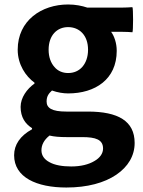

<svg xmlns="http://www.w3.org/2000/svg" viewBox="-20 -594 637 857"><path d="M499 186C552 150 581 101 581 44C581 -54 507 -96 372 -96H276C211 -96 188 -112 188 -141C188 -165 198 -177 212 -190C237 -181 263 -177 284 -177C405 -177 501 -240 501 -367C501 -402 490 -433 476 -452H524C541 -452 560 -451 571 -450C575 -452 575 -560 571 -562C555 -561 539 -560 521 -560H470H370C346 -568 317 -574 284 -574C166 -574 59 -503 59 -372C59 -306 95 -253 134 -225V-221C100 -197 72 -158 72 -117C72 -70 93 -41 123 -22V-17C70 12 43 52 43 99C43 198 144 243 276 243C370 243 446 222 499 186ZM223 -295C207 -313 197 -339 197 -372C197 -437 235 -473 284 -473C334 -473 373 -437 373 -372C373 -339 363 -313 347 -295C331 -277 309 -268 284 -268C260 -268 238 -277 223 -295ZM201 130C178 118 165 100 165 77C165 53 176 31 201 11C222 16 245 18 278 18H347C407 18 440 29 440 69C440 91 426 111 401 125C376 140 341 149 298 149C258 149 224 143 201 130Z"/></svg>

Font: GenSekiGothic2 TW B
Style: Regular
Weight: 700
Version: Version 2.100;PS 2.1;hotconv 16.6.51;makeotf.lib2.5.65220 DE